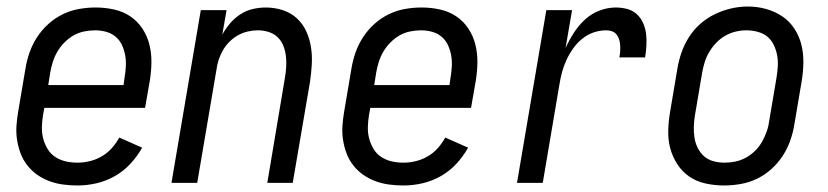

<svg xmlns="http://www.w3.org/2000/svg" viewBox="-20 -561 2540 589"><path d="M218 8Q195 8 173 5Q151 2 131 -5.5Q111 -13 94 -25Q77 -37 64 -53.5Q51 -70 43.5 -89.5Q36 -109 32.5 -131Q29 -153 30.5 -175Q32 -197 36 -220L58 -350Q62 -375 70.5 -399.5Q79 -424 93.5 -446.5Q108 -469 128.5 -487.5Q149 -506 173 -517.5Q197 -529 222.5 -533.5Q248 -538 273 -538Q302 -538 329.5 -532Q357 -526 379.5 -511Q402 -496 417 -473Q432 -450 438.5 -423.5Q445 -397 444.5 -368Q444 -339 439 -310L425 -230H116L112 -208Q109 -190 108.5 -171.5Q108 -153 112.5 -136Q117 -119 126 -104Q135 -89 149.5 -79.5Q164 -70 181.5 -66Q199 -62 218 -62Q236 -62 255 -66.5Q274 -71 291.5 -81Q309 -91 322.5 -106Q336 -121 346 -139L416 -108Q401 -81 379.5 -58Q358 -35 331 -20Q304 -5 275 1.5Q246 8 218 8ZM128 -300H359L362 -322Q365 -339 366 -357Q367 -375 364 -391.5Q361 -408 354 -423Q347 -438 334.5 -448.5Q322 -459 305.5 -463.5Q289 -468 272 -468Q255 -468 238 -464.5Q221 -461 206 -452.5Q191 -444 178 -431Q165 -418 156 -402.5Q147 -387 142 -371Q137 -355 134 -338Z M506 0 596 -530H675L662 -455Q672 -473 686 -489.5Q700 -506 718 -517.5Q736 -529 756 -533.5Q776 -538 795 -538Q822 -538 847 -530Q872 -522 890.5 -505Q909 -488 919.5 -465Q930 -442 934 -416.5Q938 -391 936.5 -364Q935 -337 931 -310L878 0H800L854 -322Q857 -339 858 -356Q859 -373 857 -389.5Q855 -406 849 -421Q843 -436 831.5 -447Q820 -458 804 -463Q788 -468 771 -468Q756 -468 740.5 -464.5Q725 -461 710.5 -453Q696 -445 684 -433Q672 -421 664 -407Q656 -393 651 -378Q646 -363 644 -347L585 0Z M1218 8Q1195 8 1173 5Q1151 2 1131 -5.5Q1111 -13 1094 -25Q1077 -37 1064 -53.5Q1051 -70 1043.5 -89.5Q1036 -109 1032.5 -131Q1029 -153 1030.5 -175Q1032 -197 1036 -220L1058 -350Q1062 -375 1070.5 -399.5Q1079 -424 1093.5 -446.5Q1108 -469 1128.5 -487.5Q1149 -506 1173 -517.5Q1197 -529 1222.5 -533.5Q1248 -538 1273 -538Q1302 -538 1329.5 -532Q1357 -526 1379.5 -511Q1402 -496 1417 -473Q1432 -450 1438.5 -423.5Q1445 -397 1444.5 -368Q1444 -339 1439 -310L1425 -230H1116L1112 -208Q1109 -190 1108.5 -171.5Q1108 -153 1112.5 -136Q1117 -119 1126 -104Q1135 -89 1149.5 -79.5Q1164 -70 1181.5 -66Q1199 -62 1218 -62Q1236 -62 1255 -66.5Q1274 -71 1291.5 -81Q1309 -91 1322.5 -106Q1336 -121 1346 -139L1416 -108Q1401 -81 1379.5 -58Q1358 -35 1331 -20Q1304 -5 1275 1.5Q1246 8 1218 8ZM1128 -300H1359L1362 -322Q1365 -339 1366 -357Q1367 -375 1364 -391.5Q1361 -408 1354 -423Q1347 -438 1334.5 -448.5Q1322 -459 1305.5 -463.5Q1289 -468 1272 -468Q1255 -468 1238 -464.5Q1221 -461 1206 -452.5Q1191 -444 1178 -431Q1165 -418 1156 -402.5Q1147 -387 1142 -371Q1137 -355 1134 -338Z M1566 0 1656 -530H1735L1715 -414Q1726 -438 1740.5 -460.5Q1755 -483 1774.5 -501Q1794 -519 1819 -528.5Q1844 -538 1869 -538Q1887 -538 1904 -533.5Q1921 -529 1933.5 -517.5Q1946 -506 1953 -490Q1960 -474 1962 -457Q1964 -440 1963 -421.5Q1962 -403 1959 -385H1880Q1882 -394 1882.5 -403.5Q1883 -413 1882.5 -422Q1882 -431 1879.5 -439.5Q1877 -448 1871.5 -455Q1866 -462 1857.5 -465Q1849 -468 1840 -468Q1820 -468 1801 -461.5Q1782 -455 1766 -442Q1750 -429 1738 -412Q1726 -395 1717.5 -376.5Q1709 -358 1704 -339Q1699 -320 1696 -301L1645 0Z M2201 8Q2173 8 2145 2Q2117 -4 2095 -19Q2073 -34 2058 -57Q2043 -80 2036 -106.5Q2029 -133 2030 -162Q2031 -191 2036 -220L2058 -350Q2062 -375 2070.5 -399.5Q2079 -424 2093.5 -447Q2108 -470 2128.5 -488Q2149 -506 2173 -517.5Q2197 -529 2222.5 -535Q2248 -541 2274 -541Q2303 -541 2330 -533.5Q2357 -526 2379.5 -511Q2402 -496 2417 -473Q2432 -450 2438.5 -423.5Q2445 -397 2444.5 -368Q2444 -339 2439 -310L2417 -180Q2413 -155 2404.5 -130.5Q2396 -106 2381.5 -83.5Q2367 -61 2346.5 -42.5Q2326 -24 2302 -12.5Q2278 -1 2252 3.5Q2226 8 2201 8ZM2203 -62Q2220 -62 2236.5 -65.5Q2253 -69 2268.5 -77.5Q2284 -86 2297 -99Q2310 -112 2318.5 -127.5Q2327 -143 2332.5 -159Q2338 -175 2340 -192L2362 -322Q2365 -340 2366 -357.5Q2367 -375 2364 -391.5Q2361 -408 2353.5 -423.5Q2346 -439 2333.5 -449Q2321 -459 2304 -463.5Q2287 -468 2270 -468Q2253 -468 2236.5 -464Q2220 -460 2205 -451.5Q2190 -443 2177.5 -430Q2165 -417 2156 -402Q2147 -387 2142 -371Q2137 -355 2134 -338L2112 -208Q2109 -191 2108.5 -173Q2108 -155 2110.5 -138.5Q2113 -122 2120.5 -107Q2128 -92 2140 -81.5Q2152 -71 2168.5 -66.5Q2185 -62 2203 -62Z"/></svg>

Font: iosevka_custom_sans_ss08
Style: Italic
Weight: 400
Italic angle: -10°
Designer: Belleve Invis
Foundry: Belleve Invis
Version: Version 10.3.0; ttfautohint (v1.8.3)